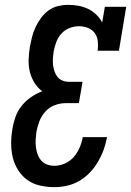

<svg xmlns="http://www.w3.org/2000/svg" viewBox="-20 -763 540 791"><path d="M204 8Q174 8 145 1.5Q116 -5 93.5 -21Q71 -37 55.5 -61Q40 -85 33 -113Q26 -141 26 -171Q26 -201 31 -231Q35 -256 43.5 -280.5Q52 -305 68.5 -326Q85 -347 107.5 -362.5Q130 -378 154 -387Q135 -401 122 -422Q109 -443 103 -467Q97 -491 98 -517.5Q99 -544 103 -570Q103 -570 103 -570Q103 -570 103 -570Q107 -591 112 -611Q117 -631 126.5 -651Q136 -671 149 -689Q162 -707 180 -720Q198 -733 219 -738Q240 -743 261 -743Q283 -743 304 -739Q325 -735 343.5 -726Q362 -717 377 -702.5Q392 -688 401 -670L412 -735H500L470 -554H382Q385 -573 383 -592.5Q381 -612 370.5 -626.5Q360 -641 342.5 -648Q325 -655 305 -655Q286 -655 266.5 -647.5Q247 -640 233 -624.5Q219 -609 212 -590Q205 -571 201 -551Q199 -538 198 -523.5Q197 -509 198.5 -495.5Q200 -482 204.5 -469Q209 -456 217 -446Q225 -436 237.5 -431Q250 -426 264 -426H320L305 -338H250Q227 -338 205 -329.5Q183 -321 167 -303.5Q151 -286 142.5 -264Q134 -242 130 -220Q128 -204 127 -188.5Q126 -173 128 -157Q130 -141 135 -127Q140 -113 149.5 -102Q159 -91 173.5 -85.5Q188 -80 204 -80Q226 -80 247.5 -89.5Q269 -99 284 -116.5Q299 -134 308 -155Q317 -176 321 -198H421Q416 -171 407 -146Q398 -121 384 -97Q370 -73 350.5 -52.5Q331 -32 307 -18Q283 -4 256.5 2Q230 8 204 8Z"/></svg>

Font: Iosevka Slab Semibold Oblique
Style: Regular
Weight: 600
Italic angle: -9°
Monospace: yes
Designer: Belleve Invis
Foundry: Belleve Invis
Version: Version 11.1.1; ttfautohint (v1.8.3)